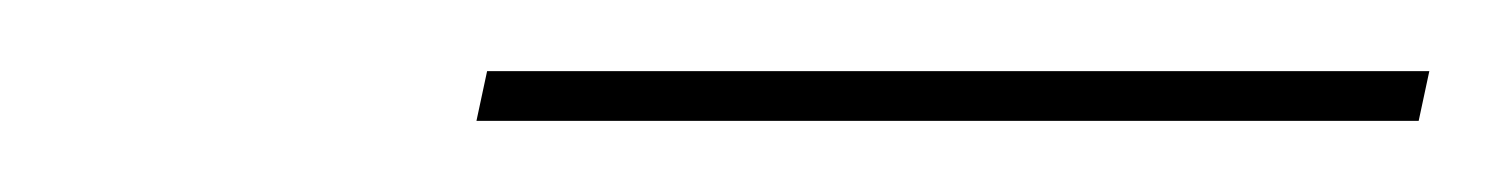

<svg xmlns="http://www.w3.org/2000/svg" viewBox="-20 -565 422 54"><path d="M114 -531 117 -545H382L379 -531Z"/></svg>

Font: EauTestText Thin
Style: Italic
Weight: 250
Italic angle: -12°
Designer: Christian Thalmann (Catharsis Fonts)
Version: Version 0.001;PS 000.001;hotconv 1.0.88;makeotf.lib2.5.64775